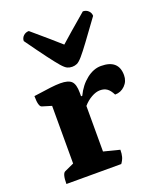

<svg xmlns="http://www.w3.org/2000/svg" viewBox="-137 -813 735 895"><g transform="rotate(-20 231.0 -365.0)"><path d="M36 0Q36 -52 52 -58L98 -79V-365L52 -379Q36 -383 36 -436Q91 -444 120 -447.5Q149 -451 169 -451Q209 -451 224.5 -435.5Q240 -420 240 -379V-361H246Q268 -407 303 -434.5Q338 -462 375 -462Q462 -462 462 -385Q462 -355 441.5 -334.5Q421 -314 392 -314Q380 -338 366 -347.5Q352 -357 332 -357Q312 -357 289 -344Q266 -331 248 -310V-84L327 -64Q327 -44 323 -29.5Q319 -15 308 0ZM249 -504Q236 -504 225 -509Q214 -514 197.5 -533Q181 -552 152.5 -590Q124 -628 77 -694Q77 -709 88 -719.5Q99 -730 115 -730Q162 -690 195 -661.5Q228 -633 249 -614Q270 -633 303 -661.5Q336 -690 383 -730Q399 -730 410 -719.5Q421 -709 421 -694Q373 -628 345 -590Q317 -552 300.5 -533Q284 -514 273 -509Q262 -504 249 -504Z"/></g></svg>

Font: Petrona ExtraBold
Style: Regular
Weight: 800
Designer: Ringo R. Seeber
Foundry: Ringo R. Seeber
Version: Version 2.001; ttfautohint (v1.8.3)